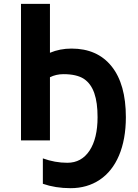

<svg xmlns="http://www.w3.org/2000/svg" viewBox="-20 -734 723 1004"><path d="M312 -346.2C357.9 -346.2 393.6 -337.9 418.5 -321.8C468.3 -288.6 490.2 -222.7 490.2 -121.1C490.2 -47.4 476.1 11.2 448.2 53.7C419.9 96.2 381.3 117.2 332 117.2C288.6 117.2 246.1 109.4 204.1 94.2V227.1C247.6 242.2 295.9 250 349.1 250C406.7 250 457.5 235.4 501 206.5C588.4 148.4 638.2 33.7 638.2 -121.1C638.2 -236.3 613.3 -325.2 563.5 -387.2C513.7 -449.2 443.8 -480 354 -480C313.5 -480 275.9 -472.7 241.2 -458V-713.9H89.8V0H241.2V-330.1C262.7 -340.8 286.1 -346.2 312 -346.2Z"/></svg>

Font: Noto Reveo Sans
Style: Bold
Weight: 700
Designer: Monotype Design team
Foundry: Monotype Imaging Inc.
Version: Version 1.04